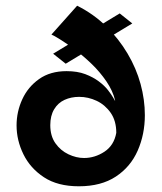

<svg xmlns="http://www.w3.org/2000/svg" viewBox="-20 -642 567 672"><path d="M256 10Q182 10 134 -21.5Q86 -53 62 -102Q38 -151 38 -203Q38 -251 58 -294.5Q78 -338 117 -365.5Q156 -393 213 -393Q251 -393 278.5 -382.5Q306 -372 326 -357Q346 -342 358 -326.5Q370 -311 376 -300.5Q382 -290 382 -290H383Q375 -324 352.5 -357Q330 -390 301 -418Q272 -446 242.5 -468Q213 -490 190.5 -504Q168 -518 160 -521L250 -622Q308 -593 352 -549.5Q396 -506 426.5 -454.5Q457 -403 472 -348Q487 -293 487 -239Q487 -172 462 -115Q437 -58 385.5 -24Q334 10 256 10ZM387 -177Q387 -219 367.5 -247Q348 -275 318.5 -289Q289 -303 257 -303Q229 -303 206 -292.5Q183 -282 169.5 -259.5Q156 -237 156 -204Q156 -166 174 -140.5Q192 -115 219.5 -102Q247 -89 274 -89Q312 -89 345.5 -111Q379 -133 387 -177ZM210 -419 166 -454 399 -595 443 -560Z"/></svg>

Font: Darker Grotesque ExtraBold
Style: Regular
Weight: 800
Designer: Gabriel Lam
Foundry: TypeRant
Version: Version 1.000;gftools[0.9.28]